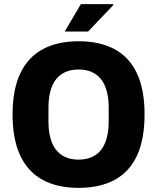

<svg xmlns="http://www.w3.org/2000/svg" viewBox="-20 -899 762 931"><path d="M361 12Q259 12 187.5 -26.5Q116 -65 78.5 -144Q41 -223 41 -344Q41 -465 78.5 -543.5Q116 -622 187.5 -660.5Q259 -699 361 -699Q464 -699 535.5 -660.5Q607 -622 644 -543.5Q681 -465 681 -344Q681 -223 644 -144Q607 -65 535.5 -26.5Q464 12 361 12ZM361 -125Q398 -125 425.5 -137.5Q453 -150 471 -173.5Q489 -197 498 -231.5Q507 -266 507 -309V-377Q507 -421 498 -455.5Q489 -490 471 -513.5Q453 -537 425.5 -549.5Q398 -562 361 -562Q324 -562 296.5 -549.5Q269 -537 251 -513.5Q233 -490 224 -455.5Q215 -421 215 -377V-309Q215 -266 224 -231.5Q233 -197 251 -173.5Q269 -150 296.5 -137.5Q324 -125 361 -125ZM294 -746 372 -879H528L530 -875L407 -746Z"/></svg>

Font: Archivo SemiCondensed ExtraBold
Style: Regular
Weight: 800
Width: 4
Designer: Hector Gatti
Foundry: Omnibus-Type
Version: Version 2.001